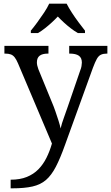

<svg xmlns="http://www.w3.org/2000/svg" viewBox="-20 -786 605 1046"><path d="M38 193Q89 193 126 178Q163 163 189 136.5Q215 110 233 74Q251 38 263 -4L78 -441Q69 -462 60 -473.5Q51 -485 39 -489.5Q27 -494 7 -494H4V-536H244V-494H241Q211 -494 196 -482.5Q181 -471 181 -446Q181 -438 183 -429Q185 -420 189 -409L262 -231Q272 -208 281.5 -180.5Q291 -153 299 -128Q307 -103 310 -86Q317 -115 328.5 -146Q340 -177 350 -207L417 -402Q422 -414 424 -425.5Q426 -437 426 -445Q426 -471 409.5 -482.5Q393 -494 360 -494H357V-536H565V-494H562Q543 -494 530 -488Q517 -482 507.5 -465Q498 -448 486 -416L334 4Q308 77 284 123Q260 169 230.5 194.5Q201 220 157 230Q113 240 47 240H38ZM148 -619Q164 -638 183 -664Q202 -690 220 -717Q238 -744 248 -766H343Q354 -744 371.5 -717Q389 -690 408.5 -664Q428 -638 443 -619V-606H404Q385 -617 365.5 -632Q346 -647 328 -663.5Q310 -680 295 -696Q280 -680 262 -663.5Q244 -647 225 -632Q206 -617 187 -606H148Z"/></svg>

Font: Noto Serif Thai
Style: Regular
Weight: 400
Designer: Monotype Design Team
Foundry: Monotype Imaging Inc.
Version: Version 2.001